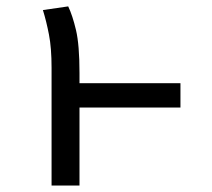

<svg xmlns="http://www.w3.org/2000/svg" viewBox="-20 -572 655 592"><path d="M190.3 -552.3Q203.6 -524.6 214.4 -479Q225.1 -433.3 225.1 -347.2V-315.4H536.4V-240.5H225.1V0H139V-363.1Q139 -424.1 131 -465.1Q123.1 -506.2 112.3 -541Z"/></svg>

Font: FiraCode Nerd Font Mono
Style: Regular
Weight: 400
Monospace: yes
Designer: Carrois Corporate, Edenspiekermann AG, Nikita Prokopov
Foundry: Carrois Corporate, Edenspiekermann AG, Nikita Prokopov
Version: Version 6.002;Nerd Fonts 3.4.0